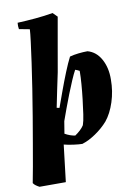

<svg xmlns="http://www.w3.org/2000/svg" viewBox="-110 -775 732 1037"><g transform="rotate(-10 255.5 -256.0)"><path d="M21 200Q11 195 2 188.5Q-7 182 -12 174Q-5 141 4.5 86Q14 31 26 -37.5Q38 -106 50.5 -181Q63 -256 74.5 -329.5Q86 -403 95 -467.5Q104 -532 110 -579Q116 -626 117 -647L59 -658Q56 -675 58 -693Q105 -695 156.5 -699.5Q208 -704 253 -712L277 -688Q264 -615 251 -540.5Q238 -466 225 -392Q215 -344 205 -297Q195 -250 186 -204L201 -201Q215 -240 233 -289.5Q251 -339 270 -386Q289 -433 305 -464Q326 -470 353 -473Q380 -476 403 -476Q450 -463 476 -415.5Q502 -368 501 -304Q501 -240 482 -181.5Q463 -123 432 -85Q403 -52 364 -25.5Q325 1 289 12Q272 12 242 8Q212 4 189 -2Q182 57 176 107.5Q170 158 165 200ZM259 -39Q274 -49 287.5 -61.5Q301 -74 309 -87Q316 -107 321.5 -144.5Q327 -182 332 -225Q337 -268 340 -307.5Q343 -347 343 -371V-379Q332 -385 320 -389Q309 -369 295 -336.5Q281 -304 266 -266Q251 -228 237.5 -191Q224 -154 214 -126L203 -59Q231 -43 259 -39Z"/></g></svg>

Font: Albura ExtraBold
Style: Italic
Weight: 758
Italic angle: -7°
Designer: Mercedes Jáuregui
Foundry: Omnibus-Type Team
Version: Version 1.000; ttfautohint (v1.8.3)